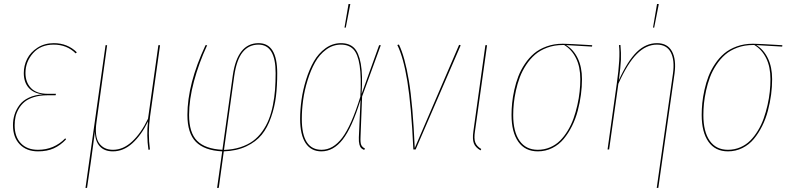

<svg xmlns="http://www.w3.org/2000/svg" viewBox="-20 -742 3911 953"><path d="M168.5 9.3Q111.8 9.3 78.1 -25.4Q44.4 -60.1 44.4 -120.6Q44.4 -147.9 52.2 -173.1Q60.1 -198.2 76.7 -220.7Q93.3 -243.2 123.3 -257.3Q153.3 -271.5 193.4 -273.4Q147.5 -278.3 122.8 -305.9Q98.1 -333.5 98.1 -379.4Q98.1 -416.5 114.7 -449.7Q131.3 -482.9 166.3 -505.4Q201.2 -527.8 247.1 -527.8Q314.9 -527.8 361.3 -482.4L355.5 -477.1Q312 -520.5 246.6 -520.5Q181.6 -520.5 144 -478Q106.4 -435.5 106.4 -379.9Q106.4 -333.5 133.8 -304.9Q161.1 -276.4 216.8 -276.4H257.8L255.9 -269H213.9Q176.8 -269 147.7 -259.8Q118.7 -250.5 101.3 -235.8Q84 -221.2 72.5 -201.2Q61 -181.2 56.9 -161.4Q52.7 -141.6 52.7 -120.1Q52.7 -63.5 83.5 -31Q114.3 1.5 168.5 1.5Q248.5 1.5 304.2 -55.7L307.6 -49.8Q279.8 -20.5 246.8 -5.6Q213.9 9.3 168.5 9.3Z M724.6 -162.6Q713.4 -81.1 724.1 0L716.8 1.5Q706.5 -70.3 714.8 -139.6Q681.6 -71.3 637.2 -31Q592.8 9.3 540.5 9.3Q498 9.3 475.1 -15.9Q452.1 -41 451.2 -88.9Q448.7 -71.8 441.9 -19.3Q435.1 33.2 431.2 59.6L412.1 190.4L404.3 190.9L503.9 -517.6H511.7L459 -136.2Q448.7 -64.5 471.9 -31.5Q495.1 1.5 541 1.5Q591.8 1.5 636.2 -40Q680.7 -81.5 714.8 -152.8L766.1 -517.6H774.4Z M1263.7 -527.8Q1356 -527.8 1356 -378.9Q1356 -314.9 1349.6 -262.9Q1343.3 -210.9 1325.4 -159.7Q1307.6 -108.4 1279.1 -73.2Q1250.5 -38.1 1202.4 -15.4Q1154.3 7.3 1090.8 9.3L1065.9 190.4L1057.6 190.9L1083 9.3Q994.6 4.9 952.4 -37.8Q910.2 -80.6 910.2 -171.4Q910.2 -325.2 1000 -517.6H1008.3Q966.8 -428.2 942.6 -337.9Q918.5 -247.6 918.5 -171.9Q918.5 -83 958.5 -43Q998.5 -2.9 1084 1.5L1135.3 -366.7Q1158.2 -527.8 1263.7 -527.8ZM1263.2 -520.5Q1214.8 -520.5 1184.6 -483.4Q1154.3 -446.3 1142.6 -364.7L1091.8 2Q1136.2 0.5 1172.6 -11.2Q1209 -22.9 1235.4 -42.2Q1261.7 -61.5 1281.7 -89.6Q1301.8 -117.7 1314.2 -149.2Q1326.7 -180.7 1334.5 -219.7Q1342.3 -258.8 1345.2 -296.9Q1348.1 -335 1348.1 -378.9Q1348.1 -520.5 1263.2 -520.5Z M1710 -722.2 1718.8 -721.7 1696.3 -605H1689.9ZM1672.4 -527.8Q1713.4 -527.8 1737.1 -504.9Q1760.7 -481.9 1770.8 -426Q1780.8 -370.1 1774.9 -275.9L1861.8 -517.6H1870.1L1777.3 -263.2L1769.5 -62.5Q1768.1 -33.2 1773.2 -22.2Q1778.3 -11.2 1791.5 -4.9L1787.6 2.4Q1777.3 -2.4 1772.5 -7.1Q1767.6 -11.7 1763.9 -24.9Q1760.3 -38.1 1761.2 -60.5L1769.5 -246.1Q1726.6 -107.4 1680.7 -49.1Q1634.8 9.3 1575.2 9.3Q1523.9 9.3 1496.8 -31.7Q1469.7 -72.8 1469.7 -151.9Q1469.7 -197.3 1476.6 -246.6Q1483.4 -295.9 1499.3 -346.7Q1515.1 -397.5 1537.8 -437.3Q1560.5 -477.1 1595.5 -502.4Q1630.4 -527.8 1672.4 -527.8ZM1478 -151.9Q1478 1.5 1576.2 1.5Q1633.3 1.5 1678.7 -58.3Q1724.1 -118.2 1768.6 -262.2Q1773.9 -359.9 1765.1 -417Q1756.3 -474.1 1733.9 -497.3Q1711.4 -520.5 1671.9 -520.5Q1632.3 -520.5 1598.9 -495.8Q1565.4 -471.2 1543.7 -432.1Q1522 -393.1 1506.6 -343.3Q1491.2 -293.5 1484.6 -245.1Q1478 -196.8 1478 -151.9Z M1960 -521Q1989.7 -460 2009.5 -341.1Q2029.3 -222.2 2038.6 -7.3L2258.8 -519.5L2266.6 -517.1L2043 0H2031.7Q2021.5 -218.3 2002 -337.9Q1982.4 -457.5 1952.1 -518.6Z M2397.5 -517.6 2337.4 -89.4Q2332 -54.7 2338.9 -35.4Q2345.7 -16.1 2368.7 -2.4L2365.2 4.4Q2339.4 -10.3 2331.8 -31Q2324.2 -51.8 2329.6 -89.8L2389.2 -517.6Z M2649.4 9.3Q2586.4 9.3 2552.7 -38.3Q2519 -85.9 2519 -171.4Q2519 -200.2 2522 -230.2Q2524.9 -260.3 2532.7 -295.7Q2540.5 -331.1 2552.7 -362.8Q2564.9 -394.5 2585.2 -424.8Q2605.5 -455.1 2631.1 -476.8Q2656.7 -498.5 2693.4 -511.7Q2730 -524.9 2773.4 -524.9Q2802.2 -524.9 2919.4 -517.6L2918.5 -510.7L2790 -518.1Q2826.7 -496.1 2847.7 -452.6Q2868.7 -409.2 2868.7 -348.6Q2868.7 -311.5 2863.5 -272.5Q2858.4 -233.4 2847.7 -192.6Q2836.9 -151.9 2819.1 -116.2Q2801.3 -80.6 2777.8 -52.2Q2754.4 -23.9 2721.2 -7.3Q2688 9.3 2649.4 9.3ZM2649.4 1.5Q2681.6 1.5 2710.2 -10.7Q2738.8 -22.9 2759.8 -43.9Q2780.8 -64.9 2798.1 -93.5Q2815.4 -122.1 2826.7 -153.8Q2837.9 -185.5 2845.7 -220Q2853.5 -254.4 2856.9 -286.6Q2860.4 -318.8 2860.4 -349.1Q2860.4 -410.2 2839.1 -453.1Q2817.9 -496.1 2780.3 -518.6H2773.9Q2731.4 -518.6 2695.8 -505.4Q2660.2 -492.2 2635.5 -470.7Q2610.8 -449.2 2591.3 -419.4Q2571.8 -389.6 2560.1 -358.4Q2548.3 -327.1 2540.8 -292.5Q2533.2 -257.8 2530.3 -228.5Q2527.3 -199.2 2527.3 -170.9Q2527.3 -88.4 2558.8 -43.5Q2590.3 1.5 2649.4 1.5Z M3241.2 -722.2 3250 -721.7 3227.1 -605H3221.2ZM3239.7 190.9 3320.3 -377Q3329.6 -443.8 3309.3 -482.2Q3289.1 -520.5 3240.7 -520.5Q3187 -520.5 3140.9 -474.1Q3094.7 -427.7 3049.3 -326.2L3003.4 0H2995.6L3041.5 -327.6Q3060.1 -458.5 3052.2 -518.1L3059.6 -518.6Q3063.5 -478 3062 -445.3Q3060.5 -412.6 3051.8 -344.2Q3095.7 -440.4 3140.9 -484.1Q3186 -527.8 3241.2 -527.8Q3293 -527.8 3315.2 -487.3Q3337.4 -446.8 3328.1 -377.4L3247.6 190.4Z M3593.3 9.3Q3530.3 9.3 3496.6 -38.3Q3462.9 -85.9 3462.9 -171.4Q3462.9 -200.2 3465.8 -230.2Q3468.8 -260.3 3476.6 -295.7Q3484.4 -331.1 3496.6 -362.8Q3508.8 -394.5 3529.1 -424.8Q3549.3 -455.1 3575 -476.8Q3600.6 -498.5 3637.2 -511.7Q3673.8 -524.9 3717.3 -524.9Q3746.1 -524.9 3863.3 -517.6L3862.3 -510.7L3733.9 -518.1Q3770.5 -496.1 3791.5 -452.6Q3812.5 -409.2 3812.5 -348.6Q3812.5 -311.5 3807.4 -272.5Q3802.2 -233.4 3791.5 -192.6Q3780.8 -151.9 3762.9 -116.2Q3745.1 -80.6 3721.7 -52.2Q3698.2 -23.9 3665 -7.3Q3631.8 9.3 3593.3 9.3ZM3593.3 1.5Q3625.5 1.5 3654.1 -10.7Q3682.6 -22.9 3703.6 -43.9Q3724.6 -64.9 3741.9 -93.5Q3759.3 -122.1 3770.5 -153.8Q3781.7 -185.5 3789.6 -220Q3797.4 -254.4 3800.8 -286.6Q3804.2 -318.8 3804.2 -349.1Q3804.2 -410.2 3783 -453.1Q3761.7 -496.1 3724.1 -518.6H3717.8Q3675.3 -518.6 3639.6 -505.4Q3604 -492.2 3579.3 -470.7Q3554.7 -449.2 3535.2 -419.4Q3515.6 -389.6 3503.9 -358.4Q3492.2 -327.1 3484.6 -292.5Q3477.1 -257.8 3474.1 -228.5Q3471.2 -199.2 3471.2 -170.9Q3471.2 -88.4 3502.7 -43.5Q3534.2 1.5 3593.3 1.5Z"/></svg>

Font: Fira Sans Compressed Eight
Style: Italic
Weight: 100
Width: 3
Italic angle: -8°
Designer: Carrois Corporate & Edenspiekermann AG
Foundry: Carrois Corporate GbR & Edenspiekermann AG
Version: Version 4.203;PS 004.203;hotconv 1.0.88;makeotf.lib2.5.64775